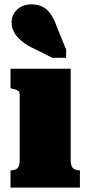

<svg xmlns="http://www.w3.org/2000/svg" viewBox="-20 -857 405 877"><path d="M303 -543V-125Q303 -98 314 -88.5Q325 -79 343 -79H345V0H28V-79H30Q49 -79 59.5 -88.5Q70 -98 70 -125V-426Q70 -438 62 -443Q54 -448 36 -452L28 -454V-543ZM239 -736 282 -631V-593H219L121 -642Q94 -656 74.5 -673Q55 -690 44 -710.5Q33 -731 33 -755Q33 -789 58 -813Q83 -837 124 -837Q156 -837 177.5 -824.5Q199 -812 214 -789Q229 -766 239 -736Z"/></svg>

Font: Roboto Serif Black
Style: Regular
Weight: 900
Designer: Greg Gazdowicz
Foundry: Commercial Type
Version: Version 1.008